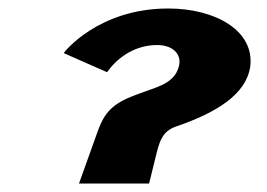

<svg xmlns="http://www.w3.org/2000/svg" viewBox="-20 -432 628 452"><path d="M232.1 -262C251.4 -290 291.9 -326 349.9 -326C384.9 -326 408.8 -306 401.2 -276C389 -229 339.7 -227 278.6 -200C232.4 -179 220.3 -152 207.9 -117L166 0H331L349.3 -74C356.5 -101 363 -124 396.7 -135C489.6 -167 560.1 -210 569.2 -276C579.1 -360 487 -412 376 -412C212 -412 131.4 -310 130 -307Z"/></svg>

Font: Hussar Milosc
Style: Obl
Weight: 700
Foundry: Cannot Into Space Fonts
Version: Version 1.02